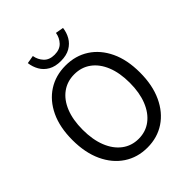

<svg xmlns="http://www.w3.org/2000/svg" viewBox="-257 -1093 1257 1257"><g transform="rotate(-45 371.0 -464.5)"><path d="M371 13.4Q279.2 13.4 208.6 -33.4Q138 -80.2 98 -166.2Q58.1 -252.2 58.1 -369.3Q58.1 -487 98 -571.3Q138 -655.6 208.6 -701Q279.2 -746.4 371 -746.4Q463.3 -746.4 533.7 -700.8Q604.1 -655.2 644 -571.1Q684 -487 684 -369.3Q684 -252.2 644 -166.2Q604.1 -80.2 533.7 -33.4Q463.3 13.4 371 13.4ZM371 -68Q437.1 -68 486 -105.3Q535 -142.5 562.1 -210.1Q589.2 -277.8 589.2 -369.3Q589.2 -460.8 562.1 -527.3Q535 -593.7 486 -629.5Q437.1 -665.4 371 -665.4Q305.6 -665.4 256.3 -629.5Q207.1 -593.7 180.2 -527.3Q153.3 -460.8 153.3 -369.3Q153.3 -277.8 180.2 -210.1Q207.1 -142.5 256.3 -105.3Q305.6 -68 371 -68ZM371 -788.1Q319.5 -788.1 284.8 -807.9Q250.1 -827.7 231.4 -860.6Q212.7 -893.5 207.9 -932L264 -941.7Q270.8 -902.2 296.9 -874.4Q323.1 -846.5 371 -846.5Q419 -846.5 445.4 -874.4Q471.7 -902.2 478.1 -941.7L533.8 -932Q529.4 -893.5 510.5 -860.6Q491.6 -827.7 457.1 -807.9Q422.6 -788.1 371 -788.1Z"/></g></svg>

Font: Noto Sans JP
Style: Regular
Weight: 100
Designer: Ryoko NISHIZUKA 西塚涼子 (kana, bopomofo & ideographs); Paul D. Hunt (Latin, Greek & Cyrillic); Sandoll Communications 산돌커뮤니
Foundry: Adobe
Version: Version 2.004;hotconv 1.0.118;makeotfexe 2.5.65603